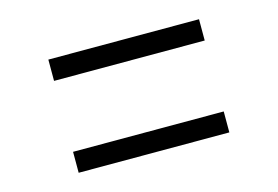

<svg xmlns="http://www.w3.org/2000/svg" viewBox="-56 -651 794 549"><g transform="rotate(-15 341.0 -376.5)"><path d="M118 -481V-544H564V-481ZM118 -209V-271H564V-209Z"/></g></svg>

Font: Merriweather Sans Light
Style: Regular
Weight: 300
Designer: Eben Sorkin
Foundry: Eben Sorkin
Version: Version 2.001; ttfautohint (v1.8.3)